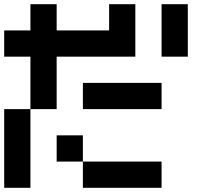

<svg xmlns="http://www.w3.org/2000/svg" viewBox="-20 -895 1040 915"><path d="M0 0V-375H125V0ZM0 -625V-750H125V-875H250V-750H500V-875H625V-625H250V-375H125V-625ZM250 -125V-250H375V-125ZM750 -125V0H375V-125ZM750 -500V-375H375V-500ZM750 -625V-875H875V-625Z"/></svg>

Font: Galmuri7 Regular
Style: Regular
Weight: 400
Designer: Lee Minseo (quiple)
Version: Version 2.399;hotconv 1.1.1;makeotfexe 2.6.0 DEVELOPMENT